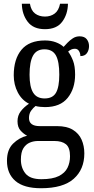

<svg xmlns="http://www.w3.org/2000/svg" viewBox="-20 -761 502 1020"><path d="M198 239Q107 239 62 200.5Q17 162 17 93Q17 34 49.5 2Q82 -30 124 -40Q106 -49 89.5 -67Q73 -85 73 -117Q73 -147 90 -169.5Q107 -192 134 -210Q96 -229 74.5 -270Q53 -311 53 -361Q53 -447 94 -496.5Q135 -546 219 -546Q251 -546 276.5 -536.5Q302 -527 318 -512Q326 -521 338.5 -534Q351 -547 367 -557.5Q383 -568 403 -568Q429 -568 441 -552.5Q453 -537 453 -516Q453 -495 442 -479Q431 -463 407 -463Q407 -478 399.5 -490Q392 -502 378 -502Q367 -502 358.5 -498Q350 -494 342 -487Q357 -467 368 -438.5Q379 -410 379 -365Q379 -290 339.5 -241Q300 -192 219 -192Q208 -192 193 -193.5Q178 -195 169 -198Q156 -188 145 -172.5Q134 -157 134 -134Q134 -91 191 -91H283Q335 -91 367 -71.5Q399 -52 413.5 -19Q428 14 428 54Q428 139 371.5 189Q315 239 198 239ZM217 -238Q260 -238 277.5 -268.5Q295 -299 295 -365Q295 -434 277 -466.5Q259 -499 216 -499Q174 -499 155.5 -465.5Q137 -432 137 -364Q137 -300 156 -269Q175 -238 217 -238ZM200 191Q259 191 292 174.5Q325 158 338.5 130.5Q352 103 352 69Q352 23 330.5 5.5Q309 -12 269 -12H182Q159 -12 138.5 -3.5Q118 5 104.5 26Q91 47 91 87Q91 131 115.5 161Q140 191 200 191ZM219 -606Q157 -606 127 -645.5Q97 -685 96 -741H139Q145 -705 166.5 -689Q188 -673 219 -673Q249 -673 270.5 -689Q292 -705 299 -741H341Q340 -685 310.5 -645.5Q281 -606 219 -606Z"/></svg>

Font: Noto Serif Myanmar Cond
Style: Regular
Weight: 400
Width: 3
Designer: Ben Mitchell and the Monotype Design Team
Foundry: Monotype Imaging Inc.
Version: Version 2.106; ttfautohint (v1.8.4.7-5d5b)